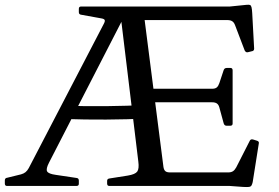

<svg xmlns="http://www.w3.org/2000/svg" viewBox="-20 -769 1153 794"><path d="M858 -402Q870 -402 876.5 -407.5Q883 -413 887 -425L905 -479Q908 -488 918 -488H933Q942 -488 942 -478V-258Q942 -249 932 -249H917Q908 -249 905 -259L887 -325Q884 -336 877 -341Q870 -346 857 -346H588V-402ZM1005 -553Q997 -551 992 -560L952 -665Q948 -676 940.5 -681Q933 -686 920 -686H571V-742H930L999 -749Q1009 -750 1013.5 -748.5Q1018 -747 1020 -739.5Q1022 -732 1023 -715L1031 -568Q1031 -558 1021 -557ZM656 -78Q658 -66 664 -61Q670 -56 683 -56H924Q936 -56 943.5 -61Q951 -66 957 -77L1013 -187Q1017 -195 1027 -192L1043 -187Q1053 -184 1050 -174L1025 -16Q1023 -7 1020 -2Q1017 3 1009.5 4Q1002 5 985 4L930 0H432Q423 0 423 -10V-21Q423 -30 433 -31L509 -43Q539 -48 547.5 -59.5Q556 -71 552 -101L481 -687L492 -698L183 -97Q169 -70 175 -60Q181 -50 210 -46L297 -33Q306 -32 306 -22V-9Q306 0 296 0H9Q0 0 0 -10V-23Q0 -33 10 -34L67 -48Q78 -51 85.5 -57Q93 -63 99 -74L409 -670Q415 -681 413 -686Q411 -691 399 -693L316 -708Q306 -709 306 -719V-732Q306 -742 315 -742H571ZM246 -332Q332 -329 418.5 -330Q505 -331 590 -335V-279Q505 -275 418.5 -274.5Q332 -274 246 -277Z"/></svg>

Font: Hahmlet
Style: Regular
Weight: 400
Designer: Minjoo Ham & Mark Frömberg
Foundry: hypertype
Version: Version 1.002